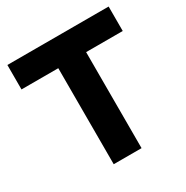

<svg xmlns="http://www.w3.org/2000/svg" viewBox="-163 -845 947 980"><g transform="rotate(-30 310.5 -355.0)"><path d="M608.9 -565.9H393.1V0H229V-565.9H12.2V-710H608.9Z"/></g></svg>

Font: Raleway-v4020 ExtraBold
Style: Regular
Weight: 800
Designer: Matt McInerney, Pablo Impallari, Rodrigo Fuenzalida
Foundry: Matt McInerney, Pablo Impallari, Rodrigo Fuenzalida
Version: Version 4.020;PS 004.020;hotconv 1.0.88;makeotf.lib2.5.64775